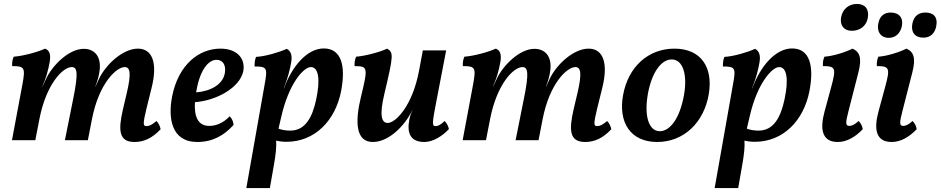

<svg xmlns="http://www.w3.org/2000/svg" viewBox="-20 -715 4796 979"><path d="M666 9C713 9 756 -10 799 -56C796 -72 788 -88 778 -98C755 -79 742 -72 727 -72C710 -72 707 -80 727 -162L753 -267C784 -391 759 -467 683 -467C607 -467 518 -386 483 -309L467 -274H466C478 -304 485 -332 488 -356C497 -431 459 -466 407 -466C331 -466 246 -381 214 -311L197 -274H196C214 -315 225 -352 234 -402C239 -438 233 -458 210 -467C171 -449 96 -429 50 -426C43 -412 41 -393 42 -378C106 -378 110 -370 94 -283L41 0H160L181 -108C215 -284 299 -373 346 -373C374 -373 380 -344 354 -215L311 0H428L449 -108C485 -292 574 -373 616 -373C645 -373 649 -337 627 -243L607 -158C582 -50 586 9 666 9Z M1104 -467C994 -467 890 -385 858 -225C836 -114 853 9 986 9C1066 9 1124 -26 1171 -78C1169 -97 1163 -110 1151 -122C1120 -89 1083 -73 1047 -73C985 -73 970 -128 974 -194C1084 -202 1202 -268 1220 -350C1233 -411 1194 -467 1104 -467ZM1126 -340C1115 -284 1055 -250 980 -244C980 -245 981 -247 981 -249C999 -359 1043 -410 1084 -410C1118 -410 1134 -381 1126 -340Z M1631 -468C1546 -468 1469 -377 1428 -265H1427L1433 -282C1447 -317 1459 -362 1465 -399C1470 -430 1465 -454 1442 -466C1403 -448 1331 -427 1286 -425C1279 -411 1278 -393 1278 -376C1342 -376 1345 -369 1329 -282L1236 244H1356L1376 130C1387 69 1390 32 1388 2C1404 6 1423 8 1441 8C1587 8 1690 -102 1719 -249C1745 -382 1719 -468 1631 -468ZM1592 -207C1573 -119 1538 -49 1460 -49C1440 -49 1418 -52 1400 -59L1415 -123C1453 -289 1528 -373 1565 -373C1603 -373 1615 -314 1592 -207Z M1881 9C1964 9 2045 -76 2082 -152H2083C2075 -136 2070 -120 2067 -104C2055 -41 2069 9 2144 9C2186 9 2234 -19 2269 -57C2266 -72 2257 -89 2247 -98C2228 -80 2215 -72 2203 -72C2183 -72 2181 -77 2207 -209L2255 -458H2136L2117 -356C2083 -173 1996 -88 1957 -88C1923 -88 1915 -132 1940 -237C1988 -438 1986 -447 1954 -467C1917 -449 1839 -429 1796 -426C1789 -412 1787 -393 1788 -378C1855 -377 1858 -374 1820 -219C1790 -95 1793 9 1881 9Z M2964 9C3011 9 3054 -10 3097 -56C3094 -72 3086 -88 3076 -98C3053 -79 3040 -72 3025 -72C3008 -72 3005 -80 3025 -162L3051 -267C3082 -391 3057 -467 2981 -467C2905 -467 2816 -386 2781 -309L2765 -274H2764C2776 -304 2783 -332 2786 -356C2795 -431 2757 -466 2705 -466C2629 -466 2544 -381 2512 -311L2495 -274H2494C2512 -315 2523 -352 2532 -402C2537 -438 2531 -458 2508 -467C2469 -449 2394 -429 2348 -426C2341 -412 2339 -393 2340 -378C2404 -378 2408 -370 2392 -283L2339 0H2458L2479 -108C2513 -284 2597 -373 2644 -373C2672 -373 2678 -344 2652 -215L2609 0H2726L2747 -108C2783 -292 2872 -373 2914 -373C2943 -373 2947 -337 2925 -243L2905 -158C2880 -50 2884 9 2964 9Z M3331 9C3467 9 3570 -91 3594 -235C3617 -371 3555 -467 3419 -467C3285 -467 3183 -374 3157 -230C3132 -93 3193 9 3331 9ZM3344 -46C3288 -46 3263 -124 3284 -239C3303 -342 3350 -412 3405 -412C3462 -412 3487 -335 3467 -227C3446 -112 3397 -46 3344 -46Z M4019 -468C3934 -468 3857 -377 3816 -265H3815L3821 -282C3835 -317 3847 -362 3853 -399C3858 -430 3853 -454 3830 -466C3791 -448 3719 -427 3674 -425C3667 -411 3666 -393 3666 -376C3730 -376 3733 -369 3717 -282L3624 244H3744L3764 130C3775 69 3778 32 3776 2C3792 6 3811 8 3829 8C3975 8 4078 -102 4107 -249C4133 -382 4107 -468 4019 -468ZM3980 -207C3961 -119 3926 -49 3848 -49C3828 -49 3806 -52 3788 -59L3803 -123C3841 -289 3916 -373 3953 -373C3991 -373 4003 -314 3980 -207Z M4323 -558C4367 -558 4398 -584 4405 -624C4413 -669 4390 -695 4350 -695C4308 -695 4277 -669 4269 -628C4261 -586 4283 -558 4323 -558ZM4252 9C4295 9 4339 -14 4379 -56C4377 -73 4368 -89 4358 -98C4339 -80 4323 -73 4311 -73C4290 -73 4291 -89 4307 -151L4356 -342C4376 -418 4365 -450 4327 -467C4291 -449 4229 -429 4184 -426C4177 -412 4175 -395 4176 -378C4241 -378 4244 -367 4219 -274L4184 -145C4161 -59 4169 9 4252 9Z M4512 -522C4546 -522 4570 -545 4578 -579C4588 -623 4565 -651 4522 -651C4487 -651 4466 -632 4459 -598C4449 -557 4469 -522 4512 -522ZM4688 -523C4723 -523 4747 -544 4754 -582C4763 -631 4737 -651 4699 -651C4665 -651 4640 -635 4632 -594C4624 -552 4644 -523 4688 -523ZM4527 9C4570 9 4614 -14 4654 -56C4652 -73 4643 -89 4633 -98C4614 -80 4598 -73 4586 -73C4565 -73 4566 -89 4582 -151L4631 -342C4651 -418 4640 -450 4602 -467C4566 -449 4504 -429 4459 -426C4452 -412 4450 -395 4451 -378C4516 -378 4519 -367 4494 -274L4459 -145C4436 -59 4444 9 4527 9Z"/></svg>

Font: Vollkorn Semibold
Style: Italic
Weight: 600
Italic angle: -11°
Designer: Friedrich Althausen
Foundry: Friedrich Althausen
Version: Version 4.015;PS 004.015;hotconv 1.0.88;makeotf.lib2.5.64775